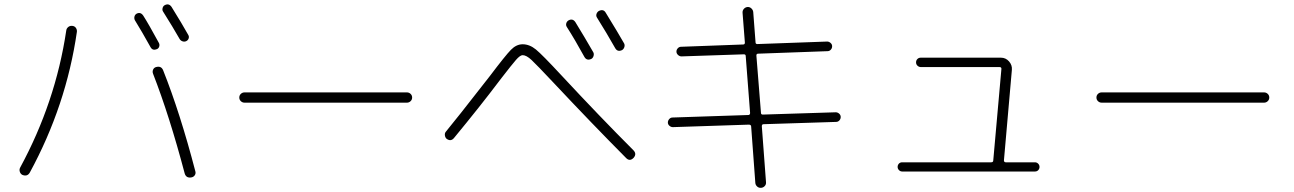

<svg xmlns="http://www.w3.org/2000/svg" viewBox="-20 -815 6040 896"><path d="M682.6 -594.7Q642.6 -667 609.4 -720.7Q605.5 -728.5 607.4 -737.3Q609.4 -746.1 617.2 -751Q635.7 -760.7 648.4 -742.2Q672.9 -704.1 721.7 -614.3Q725.6 -606.4 723.1 -598.1Q720.7 -589.8 712.9 -585.9Q692.4 -577.1 682.6 -594.7ZM818.4 -632.8Q786.1 -689.5 741.2 -760.7Q736.3 -767.6 738.8 -777.3Q741.2 -787.1 749 -791Q767.6 -800.8 780.3 -783.2Q830.1 -703.1 858.4 -652.3Q863.3 -644.5 860.4 -635.7Q857.4 -627 849.1 -623Q840.8 -619.1 832 -622.1Q823.2 -625 818.4 -632.8ZM708 -502Q732.4 -508.8 741.2 -487.3Q820.3 -289.1 891.6 -15.6Q894.5 -5.9 889.2 2.4Q883.8 10.7 874 12.7Q848.6 17.6 841.8 -5.9Q770.5 -275.4 694.3 -470.7Q690.4 -480.5 694.3 -489.7Q698.2 -499 708 -502ZM84 1Q75.2 -3.9 72.3 -14.2Q69.3 -24.4 74.2 -33.2Q239.3 -337.9 289.1 -671.9Q290 -681.6 297.9 -688.5Q305.7 -695.3 316.9 -694.3Q328.1 -693.4 334 -685.1Q339.8 -676.8 338.9 -667Q289.1 -322.3 119.1 -9.8Q107.4 10.7 84 1Z M1121.1 -335.9Q1111.3 -335.9 1104 -342.8Q1096.7 -349.6 1096.7 -359.9Q1096.7 -370.1 1104 -377Q1111.3 -383.8 1121.1 -383.8H1878.9Q1888.7 -383.8 1896 -377Q1903.3 -370.1 1903.3 -359.9Q1903.3 -349.6 1896 -342.8Q1888.7 -335.9 1878.9 -335.9Z M2632.8 -719.7Q2652.3 -730.5 2665 -711.9Q2707 -643.6 2748 -572.3Q2752.9 -564.5 2750 -554.2Q2747.1 -543.9 2739.3 -540Q2717.8 -530.3 2707 -549.8Q2663.1 -629.9 2625 -689.5Q2620.1 -697.3 2622.6 -706.1Q2625 -714.8 2632.8 -719.7ZM2774.4 -763.7Q2795.9 -774.4 2806.6 -755.9Q2867.2 -657.2 2892.6 -612.3Q2896.5 -604.5 2893.6 -595.2Q2890.6 -585.9 2882.8 -581.1Q2861.3 -571.3 2850.6 -590.8Q2811.5 -660.2 2765.6 -733.4Q2760.7 -741.2 2763.7 -750Q2766.6 -758.8 2774.4 -763.7ZM2064.5 -167Q2057.6 -172.9 2056.2 -183.1Q2054.7 -193.4 2060.5 -200.2Q2100.6 -248 2266.6 -460.9Q2338.9 -556.6 2364.3 -582.5Q2389.6 -608.4 2418.9 -608.4Q2451.2 -608.4 2481 -584Q2510.7 -559.6 2597.7 -465.8Q2780.3 -269.5 2935.5 -114.3Q2953.1 -96.7 2936.5 -78.1Q2918.9 -60.5 2902.3 -77.1Q2742.2 -238.3 2561.5 -430.7Q2485.4 -511.7 2460.9 -534.7Q2436.5 -557.6 2418.9 -557.6Q2407.2 -557.6 2387.7 -535.2Q2368.2 -512.7 2321.3 -452.1Q2313.5 -442.4 2308.6 -435.5Q2221.7 -320.3 2098.6 -170.9Q2084 -153.3 2064.5 -167Z M3120.1 -221.7Q3111.3 -221.7 3104 -228Q3096.7 -234.4 3096.7 -243.2Q3096.7 -252 3103 -259.3Q3109.4 -266.6 3118.2 -266.6L3472.7 -278.3Q3479.5 -278.3 3480.5 -287.1L3460 -553.7Q3460 -561.5 3451.2 -561.5L3160.2 -551.8Q3151.4 -551.8 3144 -558.6Q3136.7 -565.4 3136.7 -574.2Q3136.7 -583 3143.1 -589.8Q3149.4 -596.7 3158.2 -596.7L3448.2 -607.4Q3456.1 -607.4 3456.1 -616.2L3445.3 -754.9Q3444.3 -765.6 3451.2 -773.4Q3458 -781.2 3467.8 -782.2Q3478.5 -783.2 3486.3 -775.9Q3494.1 -768.6 3495.1 -758.8L3505.9 -617.2Q3505.9 -609.4 3514.6 -609.4L3839.8 -621.1Q3848.6 -621.1 3856 -614.7Q3863.3 -608.4 3863.3 -599.1Q3863.3 -589.8 3856.9 -583Q3850.6 -576.2 3841.8 -576.2L3517.6 -564.5Q3509.8 -564.5 3509.8 -555.7L3531.2 -288.1Q3531.2 -280.3 3540 -280.3L3879.9 -291Q3888.7 -291 3896 -284.7Q3903.3 -278.3 3903.3 -269Q3903.3 -259.8 3897 -252.9Q3890.6 -246.1 3881.8 -246.1L3543 -235.4Q3535.2 -235.4 3535.2 -225.6L3554.7 35.2Q3555.7 45.9 3548.8 53.2Q3542 60.5 3532.2 61.5Q3521.5 62.5 3513.7 55.7Q3505.9 48.8 3504.9 39.1L3485.4 -224.6Q3485.4 -232.4 3475.6 -233.4Z M4190.4 -14.6Q4181.6 -14.6 4175.3 -21Q4168.9 -27.3 4168.9 -36.1Q4168.9 -44.9 4174.8 -51.3Q4180.7 -57.6 4190.4 -57.6H4605.5Q4615.2 -57.6 4615.2 -66.4L4653.3 -494.1Q4653.3 -502 4644.5 -502H4277.3Q4268.6 -502 4261.7 -508.3Q4254.9 -514.6 4254.9 -523.9Q4254.9 -533.2 4261.2 -539.6Q4267.6 -545.9 4277.3 -545.9H4650.4Q4673.8 -545.9 4689 -528.3Q4704.1 -510.7 4702.1 -489.3L4665 -66.4Q4665 -58.6 4672.9 -57.6H4809.6Q4818.4 -57.6 4824.7 -51.3Q4831.1 -44.9 4831.1 -36.1Q4831.1 -27.3 4825.2 -21Q4819.3 -14.6 4809.6 -14.6Z M5121.1 -335.9Q5111.3 -335.9 5104 -342.8Q5096.7 -349.6 5096.7 -359.9Q5096.7 -370.1 5104 -377Q5111.3 -383.8 5121.1 -383.8H5878.9Q5888.7 -383.8 5896 -377Q5903.3 -370.1 5903.3 -359.9Q5903.3 -349.6 5896 -342.8Q5888.7 -335.9 5878.9 -335.9Z"/></svg>

Font: Rounded Mgen+ 1mn light
Style: Regular
Weight: 200
Designer: [Source Han Sans]
Ryoko NISHIZUKA  (kana & ideographs); Paul D. Hunt (Latin, Greek & Cyrillic); Wenlong ZHANG  (bopomofo
Version: Version 1.059.20150602